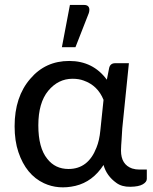

<svg xmlns="http://www.w3.org/2000/svg" viewBox="-20 -769 633 795"><path d="M280.3 -442.9Q221.2 -442.9 179.7 -393.1Q138.7 -343.3 138.7 -250Q138.7 -156.7 175.8 -111.3Q208.5 -69.3 263.7 -69.3Q345.2 -69.3 379.4 -157.7Q391.6 -187.5 395.5 -229L408.7 -355.5Q384.8 -415 326.2 -435.5Q306.6 -442.9 280.3 -442.9ZM587.9 -28.3Q587.9 -15.6 571.3 -5.9Q554.7 3.9 519.5 4.4Q484.4 4.9 461.9 -11.7Q421.4 -40.5 408.7 -85.9Q363.8 -16.6 292.5 0.5Q221.2 17.1 162.1 -10.3Q87.9 -44.9 56.2 -139.2Q40.5 -185.5 40.5 -246.1Q40.5 -368.2 105.5 -442.9Q168 -516.6 266.6 -516.6Q365.2 -516.6 422.4 -439L432.1 -488.3Q437 -507.3 457 -507.3H513.7L486.3 -237.8Q485.4 -213.4 483.4 -189.9Q481.4 -166 481 -145.5Q481 -87.4 527.3 -71.3Q541.5 -66.9 557.6 -66.9H587.9ZM328.6 -748.5Q342.8 -748.5 347.7 -739.3Q352.5 -730 347.7 -714.8L292.5 -573.7H236.3L269.5 -748.5Z"/></svg>

Font: Lato-Medium
Style: Regular
Weight: 500
Designer: Lukasz Dziedzic
Foundry: tyPoland Lukasz Dziedzic
Version: Version 2.006; 2014-01-15